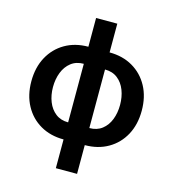

<svg xmlns="http://www.w3.org/2000/svg" viewBox="-130 -834 1016 1127"><g transform="rotate(15 378.0 -270.5)"><path d="M313.6 185.4V10.7Q233.3 10.7 172.2 -24.7Q111.2 -60 76.9 -123.4Q42.6 -186.8 42.6 -270.6Q42.6 -354.8 76.9 -418.1Q111.2 -481.5 172.2 -517Q233.3 -552.6 313.6 -552.6V-727.3H442.5V-552.6Q522.7 -552.6 583.8 -517Q644.9 -481.5 679.2 -418.1Q713.4 -354.8 713.4 -270.6Q713.4 -186.8 679.2 -123.4Q644.9 -60 583.8 -24.7Q522.7 10.7 442.5 10.7V185.4ZM313.6 -93V-448.9Q267.8 -448.9 236.7 -424.5Q205.6 -400.2 189.8 -359.7Q174 -319.2 174 -270.6Q174 -221.9 190 -181.6Q206 -141.3 237 -117.2Q268.1 -93 313.6 -93ZM442.5 -93Q488.3 -93 519.4 -117.2Q550.4 -141.3 566.1 -181.6Q581.7 -221.9 581.7 -270.6Q581.7 -319.2 566.1 -359.7Q550.4 -400.2 519.4 -424.5Q488.3 -448.9 442.5 -448.9Z"/></g></svg>

Font: Inter UI Semi Bold
Style: Regular
Weight: 600
Designer: Rasmus Andersson
Foundry: rsms
Version: 3.2;8d6f07862